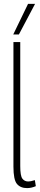

<svg xmlns="http://www.w3.org/2000/svg" viewBox="-20 -956 205 986"><path d="M84 -740V-103Q84 -53 95 -38.5Q106 -24 125 -24Q131 -24 139 -25.5Q147 -27 159 -31L164 0Q141 10 119 10Q85 10 67 -11.5Q49 -33 49 -100V-740ZM48 -779 124 -936H160L77 -779Z"/></svg>

Font: Georama Condensed ExtraLight
Style: Regular
Weight: 200
Width: 3
Designer: Jean-Baptiste Levee
Foundry: Production Type
Version: Version 1.000